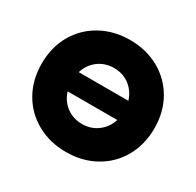

<svg xmlns="http://www.w3.org/2000/svg" viewBox="-156 -891 1105 1082"><g transform="rotate(30 396.5 -350.0)"><path d="M30 -350Q30 -456 77 -538.5Q124 -621 208 -667.5Q292 -714 397 -714Q502 -714 585.5 -667.5Q669 -621 716 -538.5Q763 -456 763 -350Q763 -245 716 -162Q669 -79 585.5 -32.5Q502 14 397 14Q292 14 208 -32.5Q124 -79 77 -162Q30 -245 30 -350ZM558 -287H235Q252 -232 295.5 -200Q339 -168 397 -168Q454 -168 497.5 -200.5Q541 -233 558 -287ZM558 -412Q541 -467 498 -499.5Q455 -532 397 -532Q339 -532 295.5 -499.5Q252 -467 235 -412Z"/></g></svg>

Font: Chess Sans ExtraBold
Style: Regular
Weight: 800
Designer: Wolf Bōese
Foundry: Wolf Bōese
Version: Version 7.223